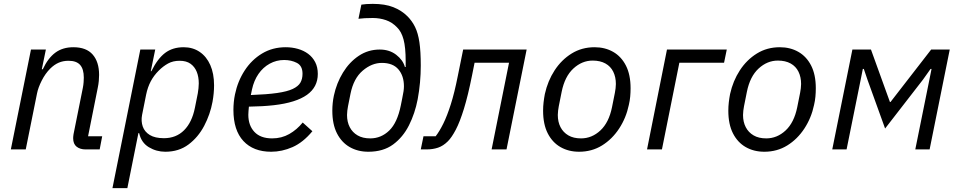

<svg xmlns="http://www.w3.org/2000/svg" viewBox="-20 -772 4963 992"><path d="M113 0H36L140 -516H217L196 -414H201Q228 -472 266 -500Q304 -528 359 -528Q426 -528 459 -490Q492 -452 492 -385Q492 -371 490.5 -354Q489 -337 485 -318L435 -68H508L495 0H422Q394 0 376 -14Q358 -28 358 -58Q358 -63 358.5 -67.5Q359 -72 360 -79L408 -318Q411 -333 412 -347.5Q413 -362 413 -371Q413 -415 394 -436.5Q375 -458 334 -458Q306 -458 283 -448Q260 -438 239 -417Q214 -392 195.5 -355.5Q177 -319 171 -288Z M561 200 705 -516H782L759 -404H762Q794 -469 833 -498.5Q872 -528 929 -528Q976 -528 1011.5 -504Q1047 -480 1066.5 -436Q1086 -392 1086 -331Q1086 -311 1084 -289.5Q1082 -268 1078 -246Q1066 -181 1035 -122Q1004 -63 954 -25.5Q904 12 834 12Q788 12 749 -11.5Q710 -35 699 -84H695L638 200ZM827 -58Q890 -58 931 -99Q972 -140 987 -215L1002 -290Q1004 -303 1005.5 -315.5Q1007 -328 1007 -341Q1007 -375 996.5 -401Q986 -427 964.5 -442.5Q943 -458 908 -458Q874 -458 848.5 -444Q823 -430 800 -407Q775 -382 759 -352Q743 -322 735 -283L714 -178Q708 -146 717.5 -118.5Q727 -91 754 -74.5Q781 -58 827 -58Z M1381 12Q1289 12 1237.5 -43.5Q1186 -99 1186 -204Q1186 -224 1188 -244.5Q1190 -265 1194 -284Q1208 -352 1244 -407.5Q1280 -463 1334 -495.5Q1388 -528 1456 -528Q1489 -528 1519 -519.5Q1549 -511 1572 -494Q1595 -477 1608.5 -451Q1622 -425 1622 -390Q1622 -356 1608 -329Q1594 -302 1566 -282Q1538 -262 1495 -248.5Q1452 -235 1395 -228.5Q1338 -222 1266 -221Q1265 -211 1264 -199Q1263 -187 1263 -179Q1263 -124 1294.5 -90.5Q1326 -57 1386 -57Q1435 -57 1474.5 -79.5Q1514 -102 1544 -139L1594 -94Q1546 -36 1491.5 -12Q1437 12 1381 12ZM1448 -462Q1408 -462 1373.5 -443Q1339 -424 1315.5 -390Q1292 -356 1282 -310L1276 -281Q1359 -284 1411.5 -291.5Q1464 -299 1492.5 -312.5Q1521 -326 1532 -345Q1543 -364 1543 -391Q1543 -432 1514 -447Q1485 -462 1448 -462Z M1883 12Q1829 12 1787 -12Q1745 -36 1721 -83Q1697 -130 1697 -200Q1697 -220 1699 -239.5Q1701 -259 1705 -278Q1719 -343 1752 -397Q1785 -451 1833.5 -483.5Q1882 -516 1942 -516Q1992 -516 2027 -489Q2062 -462 2072 -426H2076V-456Q2076 -527 2065 -568Q2054 -609 2031 -631Q2006 -657 1974 -668Q1942 -679 1906 -679Q1882 -679 1865 -678Q1848 -677 1832 -675L1847 -748Q1858 -750 1873 -751Q1888 -752 1906 -752Q1969 -752 2012 -735Q2055 -718 2085 -688Q2109 -664 2124.5 -632.5Q2140 -601 2147 -553.5Q2154 -506 2154 -433Q2154 -390 2150 -346Q2146 -302 2138 -259Q2124 -186 2093 -124.5Q2062 -63 2011 -25.5Q1960 12 1883 12ZM1893 -57Q1949 -57 1991 -97.5Q2033 -138 2051 -228L2058 -263Q2063 -286 2065 -300.5Q2067 -315 2067 -326Q2067 -380 2038.5 -413.5Q2010 -447 1953 -447Q1901 -447 1854 -407Q1807 -367 1791 -288L1778 -223Q1776 -212 1774.5 -200.5Q1773 -189 1773 -178Q1773 -142 1787 -115Q1801 -88 1827.5 -72.5Q1854 -57 1893 -57Z M2154 0 2168 -68H2231Q2251 -94 2270.5 -133.5Q2290 -173 2309 -232.5Q2328 -292 2345 -378L2373 -516H2701L2597 0H2520L2610 -448H2432L2419 -383Q2398 -278 2377 -210Q2356 -142 2335 -102Q2314 -62 2294 -42Q2270 -18 2243 -9Q2216 0 2184 0Z M2972 12Q2918 12 2876 -12Q2834 -36 2810 -83Q2786 -130 2786 -200Q2786 -222 2788.5 -243.5Q2791 -265 2795 -286Q2810 -354 2845.5 -408.5Q2881 -463 2933.5 -495.5Q2986 -528 3052 -528Q3106 -528 3148 -504Q3190 -480 3214 -433Q3238 -386 3238 -316Q3238 -294 3236 -272.5Q3234 -251 3229 -230Q3215 -163 3179 -108Q3143 -53 3090.5 -20.5Q3038 12 2972 12ZM2982 -57Q3038 -57 3082 -98Q3126 -139 3142 -218L3157 -293Q3159 -304 3160.5 -315.5Q3162 -327 3162 -338Q3162 -374 3148.5 -401.5Q3135 -429 3108 -444Q3081 -459 3042 -459Q2987 -459 2942.5 -418Q2898 -377 2882 -298L2867 -223Q2865 -212 2863.5 -200.5Q2862 -189 2862 -178Q2862 -142 2876 -115Q2890 -88 2916.5 -72.5Q2943 -57 2982 -57Z M3323 0 3426 -516H3735L3721 -448H3490L3400 0Z M3929 12Q3875 12 3833 -12Q3791 -36 3767 -83Q3743 -130 3743 -200Q3743 -222 3745.5 -243.5Q3748 -265 3752 -286Q3767 -354 3802.5 -408.5Q3838 -463 3890.5 -495.5Q3943 -528 4009 -528Q4063 -528 4105 -504Q4147 -480 4171 -433Q4195 -386 4195 -316Q4195 -294 4193 -272.5Q4191 -251 4186 -230Q4172 -163 4136 -108Q4100 -53 4047.5 -20.5Q3995 12 3929 12ZM3939 -57Q3995 -57 4039 -98Q4083 -139 4099 -218L4114 -293Q4116 -304 4117.5 -315.5Q4119 -327 4119 -338Q4119 -374 4105.5 -401.5Q4092 -429 4065 -444Q4038 -459 3999 -459Q3944 -459 3899.5 -418Q3855 -377 3839 -298L3824 -223Q3822 -212 3820.5 -200.5Q3819 -189 3819 -178Q3819 -142 3833 -115Q3847 -88 3873.5 -72.5Q3900 -57 3939 -57Z M4280 0 4384 -516H4480L4553 -314L4578 -245H4581L4636 -316L4791 -516H4887L4783 0H4709L4782 -361L4793 -416H4788L4749 -361L4553 -108L4462 -360L4443 -416H4438L4427 -361L4354 0Z"/></svg>

Font: IBM Plex Sans
Style: Italic
Weight: 400
Italic angle: -11.31°
Designer: Mike Abbink, Paul van der Laan, Pieter van Rosmalen
Foundry: Bold Monday
Version: Version 3.201